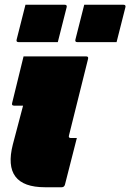

<svg xmlns="http://www.w3.org/2000/svg" viewBox="-20 -787 548 807"><path d="M79 -550H342Q353 -550 350 -539Q330 -459 310 -378.5Q290 -298 270 -218Q268 -212 271 -209Q273 -207 277 -207H303Q290 -158 278 -109Q266 -60 253 -11Q250 0 239 0H169Q-12 0 34 -180Q43 -213 55 -259.5Q67 -306 77 -343H39Q28 -343 31 -354Q43 -403 55 -452Q67 -501 79 -550ZM87 -767H252Q263 -767 260 -756L223 -610H58Q47 -610 50 -621ZM334 -767H499Q510 -767 507 -756L470 -610H305Q294 -610 297 -621Z"/></svg>

Font: Recursive Sn Lnr St XBk
Style: Italic
Weight: 1000
Italic angle: -15°
Version: Version 1.079;hotconv 1.0.112;makeotfexe 2.5.65598; ttfautoh